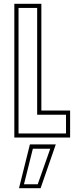

<svg xmlns="http://www.w3.org/2000/svg" viewBox="-20 -720 417 1005"><path d="M55 0V-700H196.5V-141.5H347V0ZM77 -21.5H325.5V-119.5H174.5V-678.5H77ZM79.5 265 136.5 36H272L192.5 265ZM105.5 244.5H177.5L243 58.5H152Z"/></svg>

Font: Tourney Condensed ExtraLight
Style: Regular
Weight: 200
Width: 3
Designer: Tyler Finck
Foundry: Etcetera Type Co
Version: Version 1.010; ttfautohint (v1.8.3)